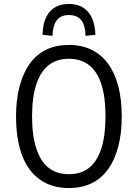

<svg xmlns="http://www.w3.org/2000/svg" viewBox="-20 -941 695 970"><path d="M328 9Q264 9 214.5 -14.5Q165 -38 130.5 -84Q96 -130 78.5 -197.5Q61 -265 61 -352Q61 -438 79 -505.5Q97 -573 131 -620Q165 -667 214.5 -690.5Q264 -714 328 -714Q392 -714 441.5 -690Q491 -666 525 -620.5Q559 -575 577 -507.5Q595 -440 595 -353Q595 -266 577 -198.5Q559 -131 525 -84.5Q491 -38 441.5 -14.5Q392 9 328 9ZM328 -61Q390 -61 430.5 -93.5Q471 -126 492 -191Q513 -256 513 -353Q513 -451 492 -515.5Q471 -580 430 -612Q389 -644 328 -644Q267 -644 226 -612Q185 -580 163.5 -515Q142 -450 142 -352Q142 -256 163.5 -190.5Q185 -125 226 -93Q267 -61 328 -61ZM245 -760 195 -765Q197 -843 231.5 -882Q266 -921 328 -921Q390 -921 424.5 -881.5Q459 -842 462 -765L412 -760Q411 -813 390.5 -839Q370 -865 328 -865Q288 -865 267.5 -839.5Q247 -814 245 -760Z"/></svg>

Font: Nunito Sans 10pt Condensed
Style: Regular
Weight: 400
Width: 3
Designer: Vernon Adams
Foundry: Vernon Adams
Version: Version 3.101;gftools[0.9.27]